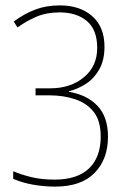

<svg xmlns="http://www.w3.org/2000/svg" viewBox="-20 -774 491 713"><path d="M368 -600Q368 -552 349.5 -518Q331 -484 301 -464Q271 -444 236 -435V-433Q303 -422 342 -381Q381 -340 381 -266Q381 -183 331.5 -132Q282 -81 184 -81Q145 -81 104 -88Q63 -95 29 -110V-138Q60 -125 97.5 -116Q135 -107 183 -107Q267 -107 310.5 -148.5Q354 -190 354 -267Q354 -324 329 -357Q304 -390 260.5 -405Q217 -420 162 -420H112V-446H166Q242 -446 291.5 -487Q341 -528 341 -596Q341 -663 303 -695.5Q265 -728 201 -728Q153 -728 115.5 -712Q78 -696 45 -672L31 -694Q70 -723 111 -738.5Q152 -754 202 -754Q277 -754 322.5 -714Q368 -674 368 -600Z"/></svg>

Font: Noto Sans Telugu UI Condensed Thin
Style: Regular
Weight: 100
Width: 3
Designer: Jelle Bosma - Monotype Design Team
Foundry: Monotype Imaging Inc.
Version: Version 2.005; ttfautohint (v1.8.4.7-5d5b)